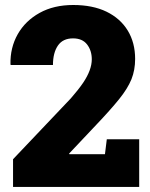

<svg xmlns="http://www.w3.org/2000/svg" viewBox="-20 -741 596 761"><path d="M531.7 -189V0H31.7V-109.9L260.7 -351.1Q291 -385.7 309.6 -413.1Q343.8 -463.9 343.8 -505.9Q343.8 -540.5 325.2 -564.7Q306.6 -588.9 269.5 -588.9Q229 -588.9 209.5 -560.3Q189.9 -531.7 189.9 -483.4H22.5L21.5 -486.3Q20 -551.8 50.3 -605.5Q80.6 -658.7 137 -689.9Q193.4 -721.2 270 -721.2Q347.2 -721.2 401.9 -694.8Q457 -668 486.3 -619.9Q515.6 -571.8 515.6 -507.3Q515.6 -463.4 501 -426.8Q485.8 -389.6 451.9 -347.7Q418 -305.7 361.3 -246.1L253.9 -132.3L254.9 -129.9H396L403.3 -189Z"/></svg>

Font: Hanuman Black
Style: Regular
Weight: 900
Designer: Danh Hong
Version: Version 8.002; ttfautohint (v1.8.3)